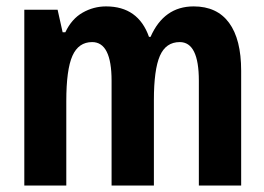

<svg xmlns="http://www.w3.org/2000/svg" viewBox="-20 -574 816 594"><path d="M595.2 0V-324.2Q595.2 -443.8 536.1 -443.8Q493.2 -443.8 474.6 -401.1Q456.1 -358.4 456.1 -264.2V0H325.2V-324.2Q325.2 -443.8 265.1 -443.8Q223.1 -443.8 204.1 -401.4Q185.1 -358.9 185.1 -261.2V0H55.2V-543.9H158.2L173.8 -474.1H182.1Q201.7 -515.6 235.6 -534.9Q269.5 -554.2 308.1 -554.2Q407.7 -554.2 440.9 -460H445.8Q487.3 -554.2 579.1 -554.2Q651.4 -554.2 688.7 -503.4Q726.1 -452.6 726.1 -355V0Z"/></svg>

Font: TypoPRO Open Sans Condensed
Style: Bold
Weight: 700
Width: 3
Foundry: Ascender Corporation
Version: Version 1.11